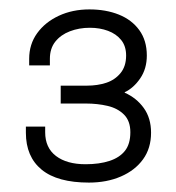

<svg xmlns="http://www.w3.org/2000/svg" viewBox="-20 -816 373 408"><path d="M169 -428Q102 -428 68.5 -455.5Q35 -483 35 -534V-547H76V-535Q76 -502 99 -484.5Q122 -467 162 -467Q191 -467 212.5 -474Q234 -481 245.5 -495.5Q257 -510 257 -535Q257 -559 243.5 -572.5Q230 -586 208.5 -591Q187 -596 163 -596H109V-634H165Q187 -634 205.5 -640Q224 -646 236 -660.5Q248 -675 248 -698Q248 -718 237.5 -731Q227 -744 209.5 -750.5Q192 -757 171 -757Q148 -757 128.5 -749.5Q109 -742 97.5 -727.5Q86 -713 86 -691V-677H42V-691Q42 -722 59 -745.5Q76 -769 105 -782.5Q134 -796 170 -796Q205 -796 232.5 -785Q260 -774 276 -752Q292 -730 292 -698Q292 -670 278 -649.5Q264 -629 245 -620V-619Q270 -608 285.5 -586.5Q301 -565 301 -534Q301 -501 284 -477.5Q267 -454 237 -441Q207 -428 169 -428Z"/></svg>

Font: Archivo SemiBold Thin
Style: Regular
Weight: 250
Version: Version 2.001